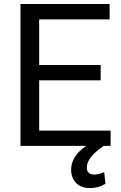

<svg xmlns="http://www.w3.org/2000/svg" viewBox="-20 -731 608 962"><path d="M484.4 -328.6H176.3V-76.7H534.2V0H498.5L470.2 22Q415 66.4 415 108.4Q415 143.6 453.1 143.6Q476.6 143.6 502 130.9L508.3 189.9Q474.1 211.4 430.2 211.4Q386.7 211.4 361.6 186Q336.4 160.6 336.4 118.7Q336.4 51.3 412.1 0H82.5V-710.9H529.3V-633.8H176.3V-405.3H484.4Z"/></svg>

Font: Roboto
Style: Regular
Weight: 400
Designer: Google
Version: Version 2.001047; 2015